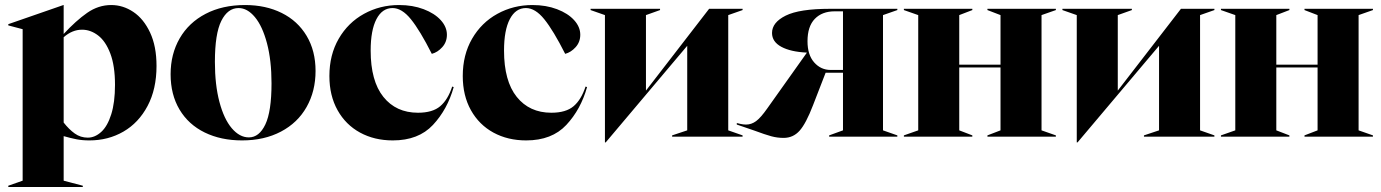

<svg xmlns="http://www.w3.org/2000/svg" viewBox="-20 -543 5489 763"><path d="M13 195 70 175V-427L13 -442V-447L232 -523H233V-408Q282 -461 326.5 -492Q371 -523 422 -523Q469 -523 510 -495.5Q551 -468 576.5 -413.5Q602 -359 602 -281Q602 -189 566.5 -122Q531 -55 470.5 -20Q410 15 335 15Q307 15 284 10.5Q261 6 233 -2V175L309 195V200H13ZM329 4Q357 4 382 -18.5Q407 -41 422 -88.5Q437 -136 437 -206Q437 -281 418.5 -330Q400 -379 370 -402Q340 -425 306 -425Q267 -425 233 -395V-56Q254 -29 277 -12.5Q300 4 329 4Z M658 -248Q658 -328 694 -390.5Q730 -453 797 -488Q864 -523 954 -523Q1036 -523 1099.5 -491.5Q1163 -460 1198.5 -400.5Q1234 -341 1234 -261Q1234 -181 1198.5 -118Q1163 -55 1096.5 -20Q1030 15 942 15Q858 15 793.5 -16.5Q729 -48 693.5 -107.5Q658 -167 658 -248ZM969 3Q1010 3 1034.5 -48.5Q1059 -100 1059 -212Q1059 -303 1041 -371Q1023 -439 993 -475Q963 -511 928 -511Q885 -511 859.5 -460Q834 -409 834 -297Q834 -206 852 -138Q870 -70 901 -33.5Q932 3 969 3Z M1289 -241Q1289 -325 1326 -389Q1363 -453 1426.5 -488Q1490 -523 1566 -523Q1620 -523 1663.5 -506.5Q1707 -490 1731.5 -463Q1756 -436 1756 -405Q1756 -376 1737.5 -355.5Q1719 -335 1696 -329Q1649 -422 1613 -466.5Q1577 -511 1540 -511Q1499 -511 1476 -467Q1453 -423 1453 -342Q1453 -221 1503.5 -158Q1554 -95 1641 -95Q1699 -95 1729.5 -121Q1760 -147 1777 -199L1783 -197Q1758 -108 1700.5 -46.5Q1643 15 1541 15Q1468 15 1411 -16Q1354 -47 1321.5 -105Q1289 -163 1289 -241Z M1819 -241Q1819 -325 1856 -389Q1893 -453 1956.5 -488Q2020 -523 2096 -523Q2150 -523 2193.5 -506.5Q2237 -490 2261.5 -463Q2286 -436 2286 -405Q2286 -376 2267.5 -355.5Q2249 -335 2226 -329Q2179 -422 2143 -466.5Q2107 -511 2070 -511Q2029 -511 2006 -467Q1983 -423 1983 -342Q1983 -221 2033.5 -158Q2084 -95 2171 -95Q2229 -95 2259.5 -121Q2290 -147 2307 -199L2313 -197Q2288 -108 2230.5 -46.5Q2173 15 2071 15Q1998 15 1941 -16Q1884 -47 1851.5 -105Q1819 -163 1819 -241Z M2384 -483 2327 -503V-508H2603V-503L2547 -483V-183L2798 -508H2931V-503L2874 -483V-25L2931 -5V0H2651V-5L2711 -25V-361L2387 23H2384Z M2978 -24 2908 -48V-54Q2912 -53 2923 -50.5Q2934 -48 2945 -48Q2966 -48 2984.5 -61.5Q3003 -75 3029 -112L3186 -333V-334Q3122 -337 3085 -357Q3048 -377 3048 -412Q3048 -454 3102.5 -481Q3157 -508 3278 -508H3546V-503L3489 -483V-25L3546 -5V0H3275V-5L3330 -25V-254H3261L3211 -125Q3183 -52 3157.5 -23.5Q3132 5 3094 5Q3069 5 3045 -1.5Q3021 -8 2978 -24ZM3281 -265H3330V-498H3297Q3247 -498 3218 -468Q3189 -438 3189 -379Q3189 -325 3215.5 -295Q3242 -265 3281 -265Z M3572 -5 3629 -25V-483L3572 -503V-508H3844V-503L3792 -483V-286H3956V-483L3904 -503V-508H4176V-503L4119 -483V-25L4176 -5V0H3904V-5L3956 -25V-275H3792V-25L3844 -5V0H3572Z M4259 -483 4202 -503V-508H4478V-503L4422 -483V-183L4673 -508H4806V-503L4749 -483V-25L4806 -5V0H4526V-5L4586 -25V-361L4262 23H4259Z M4832 -5 4889 -25V-483L4832 -503V-508H5104V-503L5052 -483V-286H5216V-483L5164 -503V-508H5436V-503L5379 -483V-25L5436 -5V0H5164V-5L5216 -25V-275H5052V-25L5104 -5V0H4832Z"/></svg>

Font: Nyght Serif Bold
Style: Regular
Weight: 700
Designer: Maksym Kobuzan
Version: Version 0.410